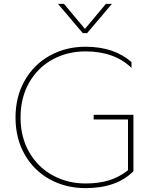

<svg xmlns="http://www.w3.org/2000/svg" viewBox="-20 -955 768 990"><path d="M279 -935H310L418 -806L526 -935H557L429 -784H407ZM60 -349Q60 -456 107 -539Q154 -622 236.5 -668Q319 -714 421 -714Q568 -714 658 -635V-605Q570 -690 421 -690Q327 -690 250.5 -648Q174 -606 130 -528.5Q86 -451 86 -349Q86 -247 131 -169.5Q176 -92 252.5 -50.5Q329 -9 421 -9Q489 -9 541.5 -25Q594 -41 640 -77V-339H463V-363H668V-72Q581 15 421 15Q319 15 236.5 -30.5Q154 -76 107 -159Q60 -242 60 -349Z"/></svg>

Font: Prompt Thin
Style: Regular
Weight: 250
Designer: Katatrad Team
Foundry: CadsonDemak
Version: Version 1.001